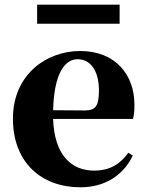

<svg xmlns="http://www.w3.org/2000/svg" viewBox="-20 -780 626 817"><path d="M489 -760H138V-679H489ZM206 -311C210 -466 255 -528 310 -528C363 -528 401 -482 401 -395C401 -333 389 -310 342 -310ZM526 -130C493 -84 450 -54 380 -54C286 -54 211 -118 206 -274H546C551 -293 552 -310 552 -335C552 -462 471 -563 321 -563C178 -563 35 -463 35 -275C35 -88 157 17 322 17C424 17 504 -32 545 -118Z"/></svg>

Font: Noto Serif TC Black
Style: Regular
Weight: 900
Version: Version 1.001;PS 1.001;hotconv 16.6.54;makeotf.lib2.5.65590